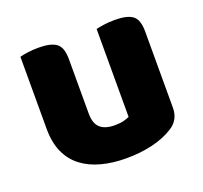

<svg xmlns="http://www.w3.org/2000/svg" viewBox="-95 -603 772 729"><g transform="rotate(-20 291.0 -238.5)"><path d="M52 -484Q63 -487 83.5 -490Q104 -493 128 -493Q178 -493 200 -476.5Q222 -460 222 -413V-193Q222 -152 242 -134.5Q262 -117 300 -117Q323 -117 337.5 -121Q352 -125 360 -129V-484Q371 -487 391.5 -490Q412 -493 436 -493Q486 -493 508 -476.5Q530 -460 530 -413V-104Q530 -54 488 -29Q453 -7 404.5 4.5Q356 16 299 16Q245 16 199.5 4Q154 -8 121 -33Q88 -58 70 -97.5Q52 -137 52 -193Z"/></g></svg>

Font: Baloo Da 2 ExtraBold
Style: Regular
Weight: 800
Designer: Noopur Datye, Sulekha Rajkumar and Ek Type
Foundry: Ek Type
Version: Version 1.640;hotconv 1.0.111;makeotfexe 2.5.65597; ttfautoh